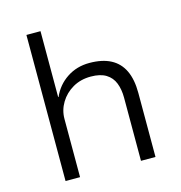

<svg xmlns="http://www.w3.org/2000/svg" viewBox="-105 -800 846 895"><g transform="rotate(-15 318.0 -352.5)"><path d="M102 0V-705H170V-387H172Q195 -440 242.5 -471.5Q290 -503 351 -503Q413 -503 454 -481.5Q495 -460 515.5 -417Q536 -374 536 -309V0H466V-305Q466 -345 454 -375.5Q442 -406 414.5 -423Q387 -440 341 -440Q292 -440 254 -418Q216 -396 194 -359.5Q172 -323 172 -281V0Z"/></g></svg>

Font: Nunito Sans 7pt Light
Style: Regular
Weight: 300
Designer: Vernon Adams
Foundry: Vernon Adams
Version: Version 3.101;gftools[0.9.27]